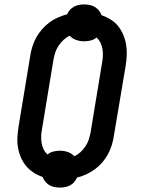

<svg xmlns="http://www.w3.org/2000/svg" viewBox="-20 -800 640 865"><path d="M250 45Q237 45 224.5 42.5Q212 40 201.5 33.5Q191 27 183.5 17.5Q176 8 172 -3Q150 -10 130.5 -23Q111 -36 97 -53Q83 -70 74 -91Q65 -112 61 -135.5Q57 -159 58.5 -183.5Q60 -208 64 -232L116 -547Q119 -568 125.5 -589Q132 -610 142.5 -629.5Q153 -649 168 -666.5Q183 -684 201.5 -698Q220 -712 240.5 -721Q261 -730 283 -736Q287 -747 295.5 -756Q304 -765 314.5 -770.5Q325 -776 336.5 -778Q348 -780 359 -780Q372 -780 384.5 -777.5Q397 -775 407.5 -768.5Q418 -762 425.5 -753Q433 -744 437 -732Q459 -724 478.5 -712Q498 -700 512 -682.5Q526 -665 535 -644Q544 -623 548 -599.5Q552 -576 551 -551.5Q550 -527 546 -503L493 -188Q490 -167 483.5 -146Q477 -125 466.5 -105.5Q456 -86 441 -68.5Q426 -51 407.5 -37.5Q389 -24 368.5 -14.5Q348 -5 327 0Q322 11 314 20.5Q306 30 295 35.5Q284 41 272.5 43Q261 45 250 45ZM315 -96Q330 -103 343 -115Q356 -127 365.5 -141.5Q375 -156 380 -171.5Q385 -187 388 -203L440 -518Q443 -533 443.5 -549Q444 -565 441.5 -579.5Q439 -594 432.5 -607.5Q426 -621 415 -631Q403 -621 388.5 -617.5Q374 -614 359 -614Q340 -614 323 -620Q306 -626 294 -639Q279 -632 266 -620Q253 -608 243.5 -593.5Q234 -579 229 -563.5Q224 -548 221 -532L169 -217Q166 -202 165.5 -186Q165 -170 167.5 -155.5Q170 -141 176.5 -127.5Q183 -114 194 -104Q206 -114 221 -117.5Q236 -121 250 -121Q269 -121 286 -115Q303 -109 315 -96Z"/></svg>

Font: Iosevka Etoile SmBdObl
Style: Regular
Weight: 600
Italic angle: -9°
Designer: Belleve Invis
Foundry: Belleve Invis
Version: Version 15.5.2; ttfautohint (v1.8.4)